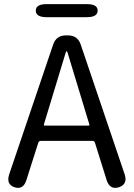

<svg xmlns="http://www.w3.org/2000/svg" viewBox="-20 -905 647 928"><path d="M50 0Q8 -14 25 -64L237 -690Q252 -734 299 -734H308Q355 -734 370 -690L582 -64Q599 -15 555 0Q510 14 495 -36L439 -215Q436 -224 427 -224H177Q168 -224 165 -215L108 -36Q93 14 50 0ZM192 -303Q191 -298 196 -298H408Q413 -298 412 -303L307 -649Q304 -658 302 -658Q300 -658 297 -649ZM205 -822Q153 -822 153 -854Q153 -885 205 -885H400Q452 -885 452 -854Q452 -822 400 -822Z"/></svg>

Font: Resource Han Rounded HK
Style: Regular
Weight: 400
Designer: Cyano Hao (round all glyphs); Ryoko NISHIZUKA  (kana, bopomofo & ideographs); Paul D. Hunt (Latin, Greek & Cyrillic); Sa
Foundry: Cyano Hao
Version: 0.990